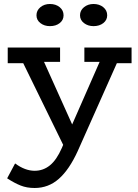

<svg xmlns="http://www.w3.org/2000/svg" viewBox="-20 -711 694 969"><path d="M231.9 -579.1Q203.6 -579.1 183.8 -594.5Q164.1 -609.9 164.1 -633.8Q164.1 -658.2 183.8 -674.6Q203.6 -690.9 231.9 -690.9Q261.7 -690.9 281.2 -674.8Q300.8 -658.7 300.8 -633.8Q300.8 -609.9 281.5 -594.5Q262.2 -579.1 231.9 -579.1ZM452.1 -579.1Q423.8 -579.1 403.8 -594.5Q383.8 -609.9 383.8 -633.8Q383.8 -658.2 403.8 -674.6Q423.8 -690.9 452.1 -690.9Q481.4 -690.9 501.2 -674.8Q521 -658.7 521 -633.8Q521 -609.9 501.5 -594.5Q481.9 -579.1 452.1 -579.1ZM644 -471.2V-392.1H569.8L372.1 51.8Q329.6 145 277.1 191.4Q224.6 237.8 154.8 237.8Q115.2 237.8 84 225.3Q52.7 212.9 16.1 189L56.2 113.8Q106.4 150.9 154.8 150.9Q198.2 150.9 231.9 123.5Q265.6 96.2 292 36.1L298.8 20L97.2 -392.1H19V-471.2H283.2V-398.9H202.1L344.2 -83L482.9 -398.9H405.8V-471.2Z"/></svg>

Font: BioRhyme
Style: Regular
Weight: 400
Designer: Aoife Mooney
Foundry: Aoife Mooney Type
Version: Version 1.500;PS 001.500;hotconv 1.0.88;makeotf.lib2.5.64775